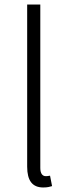

<svg xmlns="http://www.w3.org/2000/svg" viewBox="-20 -815 307 848"><path d="M171 13C190 13 200 10 210 7L201 -39C190 -37 186 -37 182 -37C168 -37 158 -48 158 -73V-795H100V-79C100 -17 123 13 171 13Z"/></svg>

Font: Noto Sans CJK KR Light
Style: Regular
Weight: 300
Designer: Ryoko NISHIZUKA (kana & ideographs); Paul D. Hunt (Latin, Greek & Cyrillic); Wenlong ZHANG (bopomofo); Sandoll Communica
Foundry: Adobe Systems Incorporated
Version: Version 1.004;PS 1.004;hotconv 1.0.82;makeotf.lib2.5.63406